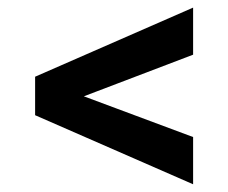

<svg xmlns="http://www.w3.org/2000/svg" viewBox="-20 -558 597 502"><path d="M484.9 -199.7V-76.2L71.8 -256.8V-340.8L166.5 -318.4ZM167 -293.9 71.8 -273.4V-357.4L484.9 -538.1V-415Z"/></svg>

Font: Heebo SemiBold
Style: Regular
Weight: 600
Designer: Oded Ezer
Foundry: Ezer Type House
Version: Version 3.100